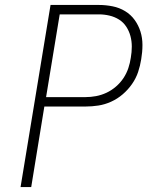

<svg xmlns="http://www.w3.org/2000/svg" viewBox="-20 -755 640 775"><path d="M63 0 184 -735H379Q407 -735 434.5 -729.5Q462 -724 485 -710Q508 -696 523.5 -674.5Q539 -653 547 -627.5Q555 -602 555 -573.5Q555 -545 550 -516Q546 -490 537.5 -464.5Q529 -439 513 -416Q497 -393 475.5 -374.5Q454 -356 428.5 -344.5Q403 -333 377 -329Q351 -325 325 -325H159L106 0ZM166 -363H325Q346 -363 367.5 -367Q389 -371 409.5 -380.5Q430 -390 448 -405.5Q466 -421 478.5 -440Q491 -459 498 -480Q505 -501 508 -522Q512 -545 512 -567Q512 -589 506.5 -609.5Q501 -630 489.5 -647.5Q478 -665 460.5 -676Q443 -687 422 -692Q401 -697 379 -697H221Z"/></svg>

Font: Iosevka SS04 XLt Ex
Style: Italic
Weight: 200
Width: 7
Italic angle: -9°
Monospace: yes
Designer: Belleve Invis
Foundry: Belleve Invis
Version: Version 19.0.0; ttfautohint (v1.8.4)